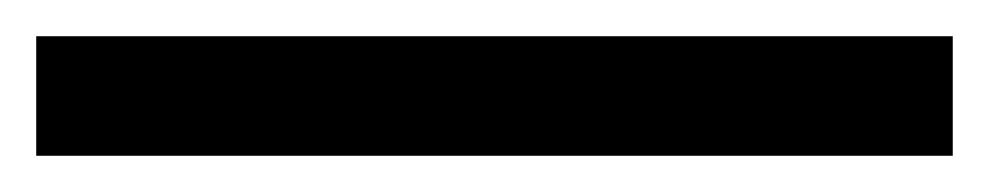

<svg xmlns="http://www.w3.org/2000/svg" viewBox="-23 -846 546 106"><path d="M503 -760V-826H-3V-760Z"/></svg>

Font: Noto Sans Nandinagari
Style: Regular
Weight: 400
Designer: Ek Type
Foundry: Ek Type
Version: Version 1.002